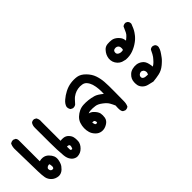

<svg xmlns="http://www.w3.org/2000/svg" viewBox="27 -764 1447 1447"><g transform="rotate(-45 750.0 -41.0)"><path d="M125.5 188.5Q93.8 186 72.3 167Q50.8 147.5 44.9 120.6Q40 95.7 39.1 52.7Q38.1 11.2 34.2 -182.1Q32.2 -211.9 43 -236.3L43.9 -238.8L46.4 -240.2Q58.6 -249 75.2 -248H76.7L78.1 -247.1L90.8 -241.2L93.3 -240.2L94.7 -238.3Q103.5 -227.1 102.5 -210.4V7.8Q120.6 2.4 138.2 4.4Q163.6 7.3 181.6 25.4Q198.7 42.5 205.6 59.6Q212.4 77.1 209.5 97.7Q206.5 116.7 199.7 133.3Q192.9 149.9 173.8 168.5Q163.6 178.2 151.6 183.3Q139.6 188.5 126 188.5ZM326.2 183.6Q317.4 182.6 309.3 179.4Q301.3 176.3 294.2 171.1Q287.1 166 281.2 158.2Q272.5 147.5 267.6 133.5Q262.7 119.6 261.2 103Q258.8 71.8 256.8 36.6Q254.9 1.5 254.9 -192.4Q254.4 -205.1 256.8 -215.8Q259.3 -226.6 265.1 -236.3L265.6 -237.8L267.1 -238.8Q277.8 -248.5 294.9 -247.1H296.4L298.3 -246.1L310.1 -240.2L312.5 -238.8L314 -236.3Q325.2 -217.3 322.3 -192.9V9.3Q331.1 8.3 339.1 8.3Q347.2 8.3 355 9.3Q377 12.2 392.1 28.3Q407.2 43.9 411.6 62Q416 79.1 414.6 104.5Q414.1 111.8 412.1 118.7Q410.2 125.5 406.7 132.1Q403.3 138.7 398.7 145Q394 151.4 387.7 157.7Q375.5 170.4 360.1 177Q344.7 183.6 327.1 183.6H326.7ZM133.8 119.6Q138.2 116.2 141.1 110.4Q142.1 107.9 142.3 102.5Q142.6 97.2 141.1 87.4Q139.6 77.6 137.2 74.2Q131.3 73.7 121.6 76.7Q117.2 78.1 113.5 81.3Q109.9 84.5 106.4 90.8Q106 96.7 106.9 101.6Q107.9 106.4 109.6 109.4Q111.3 112.3 113.8 114.7Q122.1 121.6 133.8 119.6ZM341.8 115.2Q349.6 99.6 349.6 89.8Q349.6 82 344.2 78.1Q343.3 77.6 341.8 77.1Q340.3 76.7 338.1 75.9Q335.9 75.2 332.5 75Q329.1 74.7 325.2 74.7Q325.2 93.3 325.7 105Q325.7 109.9 327.1 111.6Q328.6 113.3 332.5 114.7Q339.4 116.7 341.8 115.2Z M828.1 191.4 815.4 185.5 813.5 184.6 812 183.1Q810.1 180.7 808.6 178Q807.1 175.3 805.9 171.9Q804.7 168.5 804 164.8Q803.2 161.1 803 156.7Q802.7 152.3 802.5 147.7Q802.2 143.1 802.5 137.7Q802.7 132.3 803 127Q803.2 121.6 803.7 114.7Q795.4 95.2 784.2 75.2Q772.9 55.2 744.6 34.2Q730.5 23.4 717.5 17.3Q704.6 11.2 692.4 9.8Q666.5 5.9 640.1 7.8Q634.3 8.3 628.9 9.8Q623.5 11.2 618.2 13.7Q639.2 18.6 653.8 33.7Q676.8 56.6 681.6 77.6Q685.5 97.7 681.6 122.1Q676.8 149.9 648.4 166Q621.1 182.1 594.2 179.2Q580.6 177.7 568.6 171.9Q556.6 166 546.9 155.8Q527.3 135.7 521 112.8Q514.6 91.3 515.1 67.4Q515.6 43.5 523.4 20Q531.7 -4.4 550.8 -22Q568.8 -38.6 589.4 -48.3Q610.8 -58.6 636.2 -60.1Q660.6 -61.5 687.3 -58.6Q713.9 -55.7 740.7 -47.9Q764.6 -41.5 803.2 -9.8Q803.7 -26.9 803.5 -40Q803.2 -53.2 802.2 -64.5Q799.8 -92.8 792.5 -116.7Q785.2 -139.6 771 -156.2Q764.2 -164.1 755.9 -168.7Q747.6 -173.3 737.3 -174.8Q726.1 -176.8 715.3 -176.8Q704.6 -176.8 693.8 -174.8Q673.3 -171.4 653.8 -161.1Q644.5 -156.2 635.5 -149.4Q626.5 -142.6 618.2 -133.3Q600.1 -114.7 594.7 -107.4L593.8 -106.4L592.8 -105.5Q581.1 -96.7 564 -97.7H562L560.5 -98.6L547.9 -104.5L545.4 -105.5L543.9 -107.9Q535.2 -120.1 535.2 -136.7V-137.7V-138.7Q541 -163.6 566.9 -185.5Q591.3 -206.5 621.6 -222.2Q636.7 -230 652.8 -235.4Q668.9 -240.7 686 -243.2Q702.6 -245.6 719 -245.6Q735.4 -245.6 751 -243.2Q784.2 -237.8 814 -207Q843.3 -177.2 855.5 -142.1Q867.2 -108.4 870.1 -70.8Q873 -33.7 872.1 40.5Q871.1 114.3 871.1 136.2Q871.1 160.2 862.3 180.7L861.3 183.1L859.4 184.6Q847.7 193.8 831.1 192.4H829.6ZM613.8 107.9Q616.7 101.6 613.3 92.3Q611.3 86.9 609.1 84.7Q606.9 82.5 604.5 82Q597.7 80.6 588.9 80.1Q589.4 88.9 591.1 95Q592.8 101.1 594.5 103.8Q596.2 106.4 598.1 107.4Q607.4 111.8 613.8 107.9Z M1131.8 188.5Q1110.4 183.1 1088.9 178.2Q1065.4 172.9 1049.3 157.2Q1041.5 149.9 1036.4 141.1Q1031.2 132.3 1028.8 123Q1025.4 106.4 1026.4 89.4Q1027.3 71.8 1033.9 57.4Q1040.5 43 1054.7 29.8Q1069.3 15.6 1090.8 10.3Q1111.8 4.9 1132.8 7.3Q1144 8.8 1154.5 12.9Q1165 17.1 1174.8 24.4Q1196.3 39.1 1203.6 70.8Q1208.5 89.8 1209.5 106Q1217.3 101.1 1224.1 96.2Q1231 91.3 1236.3 85.4Q1244.1 77.1 1250.7 69.6Q1257.3 62 1262.2 55.7Q1272 43 1289.1 6.3L1290 4.9L1291.5 3.4Q1302.7 -6.3 1319.8 -3.9L1321.3 -3.4L1322.3 -2.9L1333 2L1335 2.9L1336.4 4.4Q1347.2 16.6 1344.7 33.7V34.2L1344.2 34.7Q1340.3 51.8 1331.1 66.4Q1326.7 73.7 1320.6 82.5Q1314.5 91.3 1306.6 102.1Q1304.2 105 1301.8 108.4Q1299.3 111.8 1296.4 115Q1293.5 118.2 1290.3 121.3Q1287.1 124.5 1283.9 127.7Q1280.8 130.9 1277.1 134Q1273.4 137.2 1269.8 140.6Q1266.1 144 1262.2 147Q1232.9 171.4 1199.2 178.7Q1167.5 185.5 1134.8 188.5H1133.3ZM1141.1 122.6Q1148.9 109.9 1147 97.7Q1145 83.5 1135.5 76.2Q1126 68.8 1116.2 70.3Q1110.4 70.8 1105.7 73.2Q1101.1 75.7 1097.2 79.1Q1093.3 83 1091.3 87.2Q1089.4 91.3 1089.4 96.4Q1089.4 101.6 1090.6 105.2Q1091.8 108.9 1095.2 111.8Q1098.6 115.2 1103 117.4Q1107.4 119.6 1113 120.4Q1118.7 121.1 1126 121.6Q1133.3 122.1 1141.1 122.6ZM1102.5 -75.2Q1086.4 -78.6 1071.3 -83.5Q1055.2 -89.4 1041 -104Q1027.3 -119.1 1021.5 -136.2Q1018.6 -145.5 1017.6 -154.5Q1016.6 -163.6 1017.6 -172.4Q1020 -190.4 1026.9 -205.3Q1033.7 -220.2 1047.9 -235.8Q1063.5 -253.4 1088.9 -255.9Q1111.8 -257.8 1132.3 -254.9Q1154.8 -251.5 1175.8 -232.4Q1196.3 -213.4 1201.7 -193.4Q1204.1 -184.6 1205.1 -175.3Q1230.5 -195.3 1238.3 -205.6Q1248 -218.8 1252.9 -231.9Q1258.8 -247.1 1266.6 -262.2L1267.6 -264.2L1269.5 -265.6Q1281.2 -274.9 1297.9 -273.4H1299.8L1301.8 -272.5L1312.5 -266.6L1314 -265.6L1314.9 -264.2Q1324.7 -253.4 1323.2 -237.3V-236.3L1322.8 -234.9Q1316.9 -217.8 1308.6 -200.7Q1305.7 -194.3 1302 -187.7Q1298.3 -181.2 1293.7 -174.1Q1289.1 -167 1283.2 -159.7Q1280.8 -156.2 1278.1 -153.1Q1275.4 -149.9 1272.5 -146.7Q1269.5 -143.6 1266.6 -140.6Q1263.7 -137.7 1260.5 -134.5Q1257.3 -131.3 1253.9 -128.7Q1250.5 -126 1246.8 -123Q1243.2 -120.1 1239.7 -117.7Q1213.9 -98.6 1179.2 -85.4Q1144 -72.3 1103.5 -75.2H1103ZM1139.2 -142.1Q1143.6 -154.8 1141.1 -168Q1138.7 -182.1 1127 -189Q1114.7 -195.8 1098.6 -191.4Q1085 -187.5 1083.5 -170.9Q1081.5 -153.8 1097.7 -145.5Q1114.7 -136.2 1139.2 -142.1Z"/></g></svg>

Font: NaikaiFont
Style: Bold
Weight: 700
Version: Version 1.89